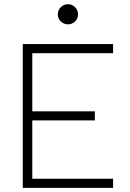

<svg xmlns="http://www.w3.org/2000/svg" viewBox="-20 -906 626 926"><path d="M89.8 0V-693.4H525.4V-649.4H135.7V-369.1H437.5V-325.2H135.7V-43.9H525.4V0ZM307.6 -788.6Q287.6 -788.6 273.2 -802.7Q258.8 -816.9 258.8 -836.9Q258.8 -856.9 273.2 -871.3Q287.6 -885.7 307.6 -885.7Q327.6 -885.7 342 -871.3Q356.4 -856.9 356.4 -836.9Q356.4 -816.9 342 -802.7Q327.6 -788.6 307.6 -788.6Z"/></svg>

Font: Cascadia Mono ExtraLight
Style: Regular
Weight: 200
Monospace: yes
Designer: Aaron Bell
Foundry: Saja Typeworks
Version: Version 2404.023; ttfautohint (v1.8.4)